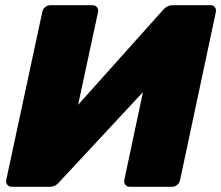

<svg xmlns="http://www.w3.org/2000/svg" viewBox="-20 -720 852 740"><path d="M26 0Q15 0 8.5 -7.5Q2 -15 4 -26L143 -674Q145 -685 154 -692.5Q163 -700 174 -700H336Q347 -700 353.5 -692.5Q360 -685 358 -674L281 -316L606 -679Q613 -688 623 -694Q633 -700 647 -700H791Q802 -700 808 -692.5Q814 -685 812 -674L674 -26Q672 -15 663 -7.5Q654 0 643 0H480Q470 0 463.5 -7.5Q457 -15 459 -26L531 -365L211 -21Q205 -13 195.5 -6.5Q186 0 170 0Z"/></svg>

Font: Rubik ExtraBold
Style: Italic
Weight: 800
Italic angle: -12°
Designer: Hubert and Fischer
Foundry: Hubert and Fischer
Version: Version 2.300;gftools[0.9.30]